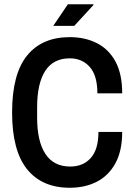

<svg xmlns="http://www.w3.org/2000/svg" viewBox="-20 -873 632 905"><path d="M309 12Q178 12 107.5 -75.5Q37 -163 37 -343Q37 -524 107.5 -611Q178 -698 309 -698Q380 -698 436 -670Q492 -642 524 -583.5Q556 -525 556 -433H439Q439 -517 403 -557.5Q367 -598 309 -598Q231 -598 193 -538.5Q155 -479 155 -368V-318Q155 -207 194 -147.5Q233 -88 311 -88Q372 -88 408 -128.5Q444 -169 444 -251H556Q556 -162 524 -103.5Q492 -45 436.5 -16.5Q381 12 309 12ZM231 -751 300 -853H420L421 -850L330 -751Z"/></svg>

Font: Archivo Narrow SemiBold
Style: Regular
Weight: 600
Designer: Hector Gatti
Foundry: Omnibus-Type
Version: Version 3.002